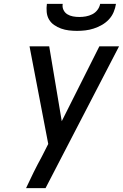

<svg xmlns="http://www.w3.org/2000/svg" viewBox="-20 -975 640 995"><path d="M115 0Q134 -41 154 -81.5Q174 -122 196 -162L230 -229L133 -735H235L300 -347L495 -735H597Q502 -551 406.5 -367.5Q311 -184 216 0ZM379 -815Q358 -815 337 -817.5Q316 -820 296.5 -827Q277 -834 260.5 -845.5Q244 -857 234 -874Q224 -891 222 -912.5Q220 -934 223 -955H305Q302 -938 309 -923.5Q316 -909 329 -901Q342 -893 358 -890Q374 -887 391 -887Q408 -887 425 -890Q442 -893 458 -901Q474 -909 485 -923.5Q496 -938 499 -955H581Q578 -934 569 -912.5Q560 -891 544 -874Q528 -857 507.5 -845.5Q487 -834 465.5 -827Q444 -820 422 -817.5Q400 -815 379 -815Z"/></svg>

Font: Iosevka Custom Medium Oblique
Style: Regular
Weight: 500
Italic angle: -9°
Designer: Belleve Invis
Foundry: Belleve Invis
Version: Version 27.0.1